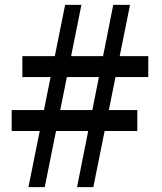

<svg xmlns="http://www.w3.org/2000/svg" viewBox="-20 -770 667 790"><path d="M97 0 248 -750H315L164 0ZM28 -231V-317H545V-231ZM72 -453V-539H590V-453ZM297 0 446 -750H515L364 0Z"/></svg>

Font: Roboto Serif 36pt Medium
Style: Regular
Weight: 500
Designer: Greg Gazdowicz
Foundry: Commercial Type
Version: Version 1.008